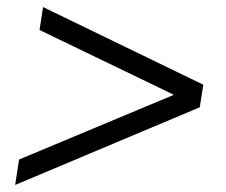

<svg xmlns="http://www.w3.org/2000/svg" viewBox="-20 -559 640 544"><path d="M23 -35 34 -107 522 -311 515 -270 92 -474 102 -539 556 -319 546 -255Z"/></svg>

Font: Nunito Sans 12pt
Style: Italic
Weight: 400
Italic angle: -9°
Designer: Vernon Adams
Foundry: Vernon Adams
Version: Version 3.101;gftools[0.9.27]